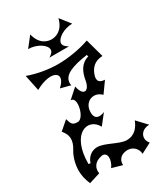

<svg xmlns="http://www.w3.org/2000/svg" viewBox="-231 -1035 995 1150"><g transform="rotate(-30 267.0 -460.0)"><path d="M238 -798C238 -783 225 -771 207 -760H342C323 -771 310 -783 310 -798C310 -831 367 -868 427 -868L372 -938C353 -860 300 -848 274 -848C248 -848 195 -860 177 -938L122 -868C182 -868 238 -831 238 -798ZM462 -179C447 -141 419 -99 360 -100C311 -101 238 -153 186 -153C148 -153 116 -128 104 -89L91 -91C90 -299 221 -337 272 -245L327 -315C305 -305 252 -291 257 -360C262 -429 333 -450 376 -405L429 -479C388 -481 381 -500 387 -528C401 -576 430 -608 487 -610L452 -737C386 -713 300 -700 234 -700C170 -700 95 -712 29 -736L52 -626C177 -695 252 -643 169 -569L238 -551C236 -557 236 -562 236 -567C236 -622 303 -647 409 -662L412 -650C355 -634 335 -585 326 -532C314 -465 269 -457 254 -533L189 -475C240 -479 209 -341 162 -341C125 -341 120 -353 109 -391L49 -339C62 -323 76 -303 76 -275C76 -257 70 -235 53 -208C32 -174 20 -126 20 -85C20 -54 27 -21 42 13L119 -11C112 -45 128 -84 183 -94C227 -102 227 -42 196 -2L267 18C265 -29 300 -47 336 -47C372 -47 402 -17 402 18L473 -19C438 -58 463 -113 524 -113Z"/></g></svg>

Font: Malebolge Adversarial
Style: Regular
Weight: 400
Designer: Ariel Martín Pérez
Foundry: Tunera Type Foundry
Version: Version 0.007;hotconv 1.0.109;makeotfexe 2.5.65596